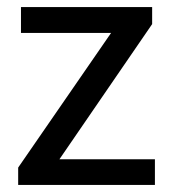

<svg xmlns="http://www.w3.org/2000/svg" viewBox="-20 -521 513 541"><path d="M416.5 0V-72.3H147.5L408.7 -453.1V-501H39.1V-428.2H293L31.2 -48.8V0Z"/></svg>

Font: Ride
Style: Regular
Weight: 400
Version: Version 3.000